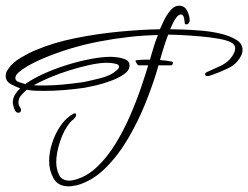

<svg xmlns="http://www.w3.org/2000/svg" viewBox="-29 -634 874 676"><path d="M213 22Q175 22 159.5 -6Q144 -34 144 -67Q144 -97 154.5 -130Q165 -163 184 -191Q203 -219 230 -234Q231 -235 234 -235Q239 -235 239 -230Q239 -225 236 -221Q233 -217 230 -214Q226 -211 223 -208.5Q220 -206 217 -202Q196 -177 182.5 -136Q169 -95 169 -63Q169 -40 178.5 -19Q188 2 216 2Q221 2 227 0.5Q233 -1 238 -2Q279 -14 314 -47.5Q349 -81 377.5 -127.5Q406 -174 428.5 -225.5Q451 -277 467.5 -325.5Q484 -374 495 -411Q503 -437 510 -461.5Q517 -486 527 -511Q425 -508 321 -488Q217 -468 122 -428Q115 -425 99 -417.5Q83 -410 66 -400Q49 -390 37 -379.5Q25 -369 25 -359Q25 -349 38.5 -344.5Q52 -340 60 -338Q85 -356 123 -373.5Q161 -391 204 -404.5Q247 -418 288.5 -426Q330 -434 361 -434Q370 -434 385.5 -432Q401 -430 414 -424Q427 -418 427 -404Q427 -386 407.5 -372.5Q388 -359 360.5 -349Q333 -339 307 -333Q281 -327 269 -325Q234 -320 198 -317Q162 -314 127 -314Q112 -314 96.5 -314.5Q81 -315 65 -318Q56 -310 46 -299Q36 -288 36 -274Q36 -264 40.5 -258Q45 -252 45 -247Q45 -237 35 -237Q26 -237 21 -251.5Q16 -266 16 -273Q16 -288 24 -301Q32 -314 42 -323Q27 -328 9 -338Q-9 -348 -9 -367Q-9 -374 -6.5 -380Q-4 -386 0 -391Q14 -413 44.5 -431Q75 -449 98 -458Q159 -484 235.5 -499.5Q312 -515 390.5 -522.5Q469 -530 534 -531Q539 -543 548.5 -562.5Q558 -582 571.5 -598Q585 -614 601 -614Q621 -614 630 -596Q639 -578 639 -561Q639 -557 635.5 -552.5Q632 -548 627 -548Q621 -548 621 -556Q621 -561 618.5 -572Q616 -583 608 -583Q600 -583 592 -572.5Q584 -562 578.5 -549.5Q573 -537 570 -531Q585 -531 615 -530Q645 -529 681 -526Q717 -523 749.5 -515Q782 -507 803.5 -493.5Q825 -480 825 -459Q825 -449 820.5 -439Q816 -429 809 -421Q800 -409 786.5 -400.5Q773 -392 759 -387Q756 -385 743.5 -380Q731 -375 718.5 -370.5Q706 -366 702 -366Q693 -366 693 -373Q693 -376 695 -377.5Q697 -379 699 -380Q722 -390 748.5 -402.5Q775 -415 789 -437Q793 -443 796 -449.5Q799 -456 799 -463Q799 -472 794 -477.5Q789 -483 782 -486Q768 -493 739 -498Q710 -503 675.5 -506Q641 -509 610.5 -510.5Q580 -512 563 -512Q551 -480 541.5 -447.5Q532 -415 523 -383Q508 -333 483 -270.5Q458 -208 423 -148Q388 -88 343 -43Q298 2 243 18Q236 19 228.5 20.5Q221 22 213 22ZM123 -333Q159 -333 194.5 -336.5Q230 -340 265 -345Q290 -350 325.5 -359Q361 -368 380 -385Q383 -387 386.5 -391Q390 -395 390 -399Q390 -406 381.5 -408.5Q373 -411 363 -412Q353 -413 349 -413Q322 -413 287.5 -405.5Q253 -398 216 -386.5Q179 -375 146 -361Q113 -347 90 -334Q99 -333 107.5 -333Q116 -333 123 -333ZM459 -404Q456 -404 452 -411Q448 -418 448 -421Q450 -422 462 -423Q474 -424 492 -424Q512 -424 534.5 -422.5Q557 -421 577 -417Q580 -416 580 -413Q580 -410 578 -407Q576 -404 575 -404Z"/></svg>

Font: Sassy Frass
Style: Regular
Weight: 400
Designer: Robert E. Leuschke
Foundry: Robert E. Leuschke
Version: Version 1.010; ttfautohint (v1.8.3)